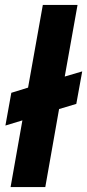

<svg xmlns="http://www.w3.org/2000/svg" viewBox="-20 -760 354 780"><path d="M71 -271 2 -250 26 -383 94 -404 154 -740H295L243 -449L314 -470L290 -338L220 -317L164 0H23Z"/></svg>

Font: SVN-Poppins SemiBold
Style: Italic
Weight: 600
Italic angle: -10°
Designer: Ninad Kale (Devanagari), Jonny Pinhorn (Latin)
Foundry: Indian Type Foundry
Version: Version 3.002 2017; ttfautohint (v1.8.3)